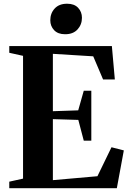

<svg xmlns="http://www.w3.org/2000/svg" viewBox="-20 -984 680 1004"><path d="M100.5 -50V-692L28.5 -708V-743H565L580.5 -568.5H519L467.5 -689.5L256.5 -702.5V-402.5L389 -407L418 -509.5H457.5V-248.5H418L389.5 -357L256.5 -361V-42L489.5 -62.5L563 -214L627.5 -197.5L591 0H28.5V-34ZM320 -805Q283 -805 263 -826.2Q243 -847.5 243 -878Q243 -914.5 266 -939.5Q289 -964.5 330.5 -964.5H331.5Q368.5 -964.5 388.5 -943.2Q408.5 -922 408.5 -891Q408.5 -855.5 385.5 -830.2Q362.5 -805 321 -805Z"/></svg>

Font: Merriweather 96pt
Style: Bold
Weight: 700
Version: Version 2.100